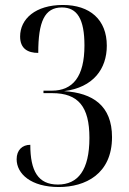

<svg xmlns="http://www.w3.org/2000/svg" viewBox="-20 -744 518 773"><path d="M217 9C323 9 431 -43 431 -192C431 -318 354 -370 238 -377C356 -392 410 -467 410 -560C410 -665 342 -724 233 -724C123 -724 61 -668 61 -597C61 -548 92 -531 134 -531C134 -656 159 -714 229 -714C291 -714 320 -667 320 -561C320 -435 273 -379 189 -379H155V-369H190C295 -369 340 -315 340 -189C340 -59 294 -1 213 -1C133 -1 102 -56 102 -161C70 -161 47 -140 47 -103C47 -44 105 9 217 9Z"/></svg>

Font: Noto Serif Display Condensed
Style: Regular
Weight: 400
Width: 3
Designer: Monotype Design Team
Foundry: Monotype Imaging Inc.
Version: Version 2.009